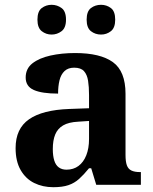

<svg xmlns="http://www.w3.org/2000/svg" viewBox="-20 -770 639 800"><path d="M202 10Q158 10 122.5 -7.5Q87 -25 66 -61.5Q45 -98 45 -153Q45 -234 101 -273Q157 -312 269 -316L351 -319V-374Q351 -408 347 -433.5Q343 -459 330 -473.5Q317 -488 289 -488Q264 -488 249 -474Q234 -460 228 -435.5Q222 -411 222 -380Q155 -380 121 -395Q87 -410 87 -447Q87 -484 115 -506Q143 -528 190 -538.5Q237 -549 293 -549Q398 -549 450.5 -511Q503 -473 503 -379V-124Q503 -97 508.5 -81.5Q514 -66 527.5 -59.5Q541 -53 563 -53H567V0H381L360 -69H351Q329 -42 309.5 -24.5Q290 -7 265 1.5Q240 10 202 10ZM257 -63Q286 -63 307 -78.5Q328 -94 339.5 -123Q351 -152 351 -191V-266L306 -263Q266 -261 243 -247.5Q220 -234 210 -209.5Q200 -185 200 -149Q200 -121 206 -101.5Q212 -82 225 -72.5Q238 -63 257 -63ZM401 -626Q377 -626 359 -640Q341 -654 341 -688Q341 -723 359 -736.5Q377 -750 401 -750Q424 -750 442 -736.5Q460 -723 460 -688Q460 -654 442 -640Q424 -626 401 -626ZM195 -626Q172 -626 154 -640Q136 -654 136 -688Q136 -723 154 -736.5Q172 -750 195 -750Q218 -750 236.5 -736.5Q255 -723 255 -688Q255 -654 236.5 -640Q218 -626 195 -626Z"/></svg>

Font: Noto Serif Kannada
Style: Bold
Weight: 700
Version: Version 2.003